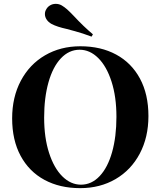

<svg xmlns="http://www.w3.org/2000/svg" viewBox="-20 -962 833 996"><path d="M750 -360Q750 -250 705 -165Q660 -80 579.5 -33Q499 14 396 14Q290 14 210.5 -29Q131 -72 87 -153.5Q43 -235 43 -348Q43 -458 88 -543Q133 -628 213.5 -675Q294 -722 397 -722Q503 -722 582.5 -679Q662 -636 706 -554.5Q750 -473 750 -360ZM209 -352Q209 -248 234.5 -169Q260 -90 303.5 -47Q347 -4 400 -4Q455 -4 497 -48.5Q539 -93 561.5 -173Q584 -253 584 -356Q584 -460 558.5 -539Q533 -618 489.5 -661Q446 -704 393 -704Q338 -704 296 -659.5Q254 -615 231.5 -535Q209 -455 209 -352ZM363 -879Q413 -825 462 -784L455 -772Q407 -790 369.5 -800Q332 -810 325 -812Q302 -817 282 -823.5Q262 -830 247 -838Q231 -847 222 -860.5Q213 -874 213 -889Q213 -902 219 -912Q226 -926 239.5 -934Q253 -942 269 -942Q286 -942 300 -934Q315 -925 328 -913.5Q341 -902 363 -879Z"/></svg>

Font: Playfair Display SC
Style: Bold
Weight: 700
Designer: Claus Eggers Sørensen
Foundry: Claus Eggers Sørensen
Version: Version 1.200; ttfautohint (v1.6)